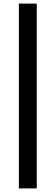

<svg xmlns="http://www.w3.org/2000/svg" viewBox="-20 -828 310 1068"><path d="M85 220V-808H184.5V220Z"/></svg>

Font: Encode Sans SmExp Md
Style: Regular
Weight: 500
Width: 6
Designer: Multiple Designers
Foundry: Impallari Type
Version: Version 3.002; ttfautohint (v1.8.3) -l 8 -r 50 -G 200 -x 14 